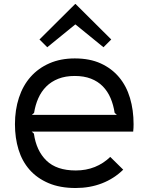

<svg xmlns="http://www.w3.org/2000/svg" viewBox="-20 -933 745 963"><path d="M538 -735 499 -696 359 -810H357L217 -696L178 -735L357 -913H359ZM650 -310Q650 -299 649.5 -291Q649 -283 648 -273H139L150 -263Q162 -177 213 -127.5Q264 -78 360 -78Q412 -78 455.5 -95.5Q499 -113 533 -146L598 -82Q552 -37 491.5 -13.5Q431 10 359 10Q281 10 223.5 -14.5Q166 -39 128.5 -81.5Q91 -124 73 -182.5Q55 -241 55 -310Q55 -382 75 -443Q95 -504 133.5 -547.5Q172 -591 228 -615.5Q284 -640 355 -640Q430 -640 485 -615Q540 -590 577 -546Q614 -502 632 -441.5Q650 -381 650 -310ZM566 -357 555 -367Q549 -407 534.5 -441Q520 -475 495.5 -500Q471 -525 436 -538.5Q401 -552 355 -552Q308 -552 272.5 -538Q237 -524 212 -499Q187 -474 172 -440Q157 -406 151 -367L140 -357Z"/></svg>

Font: TypoPRO Sinkin Sans
Style: 400 Regular
Weight: 400
Designer: Keith Bates
Foundry: K-Type
Version: Sinkin Sans (version 1.0)  by Keith Bates   •   © 2014   www